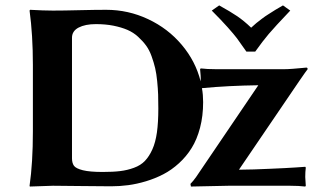

<svg xmlns="http://www.w3.org/2000/svg" viewBox="-20 -684 1153 707"><path d="M245.1 -101.1V-544.9C245.1 -561.5 253.3 -574.1 269.5 -582.5C285.8 -591 307 -595.2 333 -595.2C356.4 -595.2 378 -593.3 397.7 -589.4C417.4 -585.4 434.6 -580.3 449.2 -574C463.9 -567.6 477 -559.2 488.5 -548.6C500.1 -538 509.8 -527.3 517.8 -516.4C525.8 -505.5 532.6 -492.4 538.1 -477.1C543.6 -461.8 548 -447.2 551.3 -433.3C554.5 -419.5 557 -403.4 558.8 -385C560.6 -366.6 561.8 -350.1 562.3 -335.4C562.7 -320.8 563 -303.7 563 -284.2C563 -250.7 561.3 -221.5 557.9 -196.8C554.4 -172 548.8 -151 541 -133.8C533.2 -116.5 524.1 -102.5 513.7 -91.6C503.3 -80.6 489.8 -72.2 473.4 -66.2C456.9 -60.1 439.9 -56.1 422.4 -54C404.8 -51.8 383.3 -50.8 357.9 -50.8C326.3 -50.8 302.1 -52.9 285.2 -57.1C268.2 -61.4 257.3 -66.8 252.4 -73.5C247.6 -80.2 245.1 -89.4 245.1 -101.1ZM174.8 -645C152 -645 124 -646 90.8 -647.9L88.9 -645C97 -585.4 101.1 -518.7 101.1 -444.8V-200.2C101.1 -123 97 -56.3 88.9 0L89.8 2.9L174.8 0C200.8 0 234 0.3 274.4 1C314.8 1.6 353 2 389.2 2C410.3 2 431.4 0.6 452.4 -2.2C473.4 -5 495.2 -9.8 517.8 -16.6C540.4 -23.4 561.8 -32.1 581.8 -42.5C601.8 -52.9 620.8 -66.3 638.9 -82.8C657 -99.2 672.5 -117.8 685.5 -138.7C698.6 -159.5 708.9 -184.4 716.6 -213.4C724.2 -242.4 728 -273.9 728 -308.1C728 -325.7 726.6 -342.8 723.6 -359.4C788.7 -365.6 857.9 -369.1 931.2 -370.1L702.1 -32.2C695 -22.1 688 -13.7 681.2 -6.8L683.1 2.9L821.8 0H1047.9C1070 0 1088.7 1 1104 2.9L1106 0C1104.7 -17.6 1104 -28.3 1104 -32.2C1104 -44.9 1104.7 -56.5 1106 -66.9L1104 -69.8L1069.3 -67.4C1045.6 -65.8 1013.8 -64.1 974.1 -62.5C933.4 -60.5 895.3 -59.4 859.9 -59.1L1083 -387.2C1099.6 -411.3 1109.5 -425.3 1112.8 -429.2C1112.8 -433.1 1111.2 -435.1 1107.9 -435.1C1106.9 -435.1 1101.6 -434.6 1092 -433.6C1082.4 -432.6 1071.3 -431.6 1058.6 -430.7C1045.9 -429.7 1035.3 -429.2 1026.9 -429.2H774.9C753.1 -429.2 734.5 -430.2 719.2 -432.1L716.8 -429.2C717.1 -425.9 717.4 -422 717.8 -417.5C718.1 -412.9 718.4 -409 718.8 -405.8C719.1 -402.5 719.2 -399.6 719.2 -397C719.2 -396 719.2 -394 719 -391.1C718.8 -388.2 718.8 -385.9 718.8 -384.3C706.4 -433.8 683.3 -478.6 649.4 -518.8C615.6 -559 574.2 -590.6 525.4 -613.5C476.6 -636.5 425.1 -647.9 371.1 -647.9C345.7 -647.9 313 -647.5 272.9 -646.5C232.9 -645.5 200.2 -645 174.8 -645ZM759.8 -645C783.5 -621.3 803.1 -600.7 818.6 -583.3C834.1 -565.8 845.4 -552.4 852.5 -543L887.2 -494.1H919.9C938.5 -520.2 955 -541.7 969.5 -558.8C984 -575.9 1010.4 -604.7 1048.8 -645L1022 -664.1C1021 -663.4 1016.4 -660.7 1008.1 -656C999.8 -651.3 995 -648.5 993.9 -647.7C992.8 -646.9 988.8 -644.4 981.9 -640.1L968.8 -631.8C966.5 -630.5 962.5 -627.9 956.8 -624C951.1 -620.1 946.8 -616.9 943.8 -614.5C940.9 -612.1 936.9 -609 931.9 -605.2C926.8 -601.5 922.2 -597.7 918 -593.8L904.8 -582C887.2 -599 870.1 -613 853.5 -624.3C836.9 -635.5 814.8 -648.8 787.1 -664.1Z"/></svg>

Font: Linux Biolinum G
Style: Bold
Weight: 700
Designer: Philipp H. Poll
Foundry: Philipp H. Poll
Version: Version 1.1.0